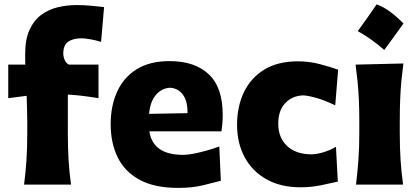

<svg xmlns="http://www.w3.org/2000/svg" viewBox="-20 -873 1977 908"><path d="M93.8 0Q101.6 -60.1 105.2 -116.9Q108.9 -173.8 108.9 -244.6V-300.8Q108.9 -327.1 107.9 -357.2Q106.9 -387.2 106 -419.9L19 -408.7V-567.4H99.6Q99.1 -580.6 99.1 -593.3Q99.1 -606 99.1 -618.2Q99.1 -687.5 119.9 -732.4Q140.6 -777.3 175.5 -803Q210.4 -828.6 253.9 -838.9Q297.4 -849.1 343.3 -849.1Q376 -849.1 414.8 -845.5Q453.6 -841.8 472.2 -839.4L458 -674.8Q438 -681.6 409.7 -686.8Q381.3 -691.9 366.2 -691.9Q326.2 -691.9 302.7 -676Q279.3 -660.2 279.3 -619.1Q279.3 -605 286.1 -589.1Q293 -573.2 306.2 -567.4H445.8V-408.7Q407.7 -415 371.8 -419.4Q335.9 -423.8 300.8 -425.8V-244.6Q300.8 -173.8 304.2 -116.9Q307.6 -60.1 315.9 0Z M822.8 15.6Q710.4 15.6 639.9 -22.9Q569.3 -61.5 536.4 -129.4Q503.4 -197.3 503.4 -285.2Q503.4 -372.6 534.2 -439.9Q564.9 -507.3 626.7 -545.7Q688.5 -584 781.7 -584Q900.9 -584 967 -522Q1033.2 -460 1033.2 -330.1Q1033.2 -306.2 1031.5 -288.1Q1029.8 -270 1027.3 -252H686.5Q693.8 -198.7 732.9 -169.7Q772 -140.6 847.2 -140.6Q866.7 -140.6 895.8 -146.2Q924.8 -151.9 957 -160.9Q989.3 -169.9 1017.1 -180.2L1024.4 -18.1Q988.8 -8.8 939 3.4Q889.2 15.6 822.8 15.6ZM866.7 -337.9Q867.7 -394.5 845 -425.3Q822.3 -456.1 783.7 -458Q743.7 -455.6 716.8 -423.6Q689.9 -391.6 685.1 -334.5Z M1402.3 12.7Q1306.6 12.7 1239.5 -25.4Q1172.4 -63.5 1136.7 -130.1Q1101.1 -196.8 1101.1 -282.7Q1101.1 -369.1 1133.5 -437Q1166 -504.9 1230 -543.9Q1293.9 -583 1389.6 -583Q1442.9 -583 1493.2 -569.6Q1543.5 -556.2 1579.1 -543.5L1565.4 -375Q1511.7 -400.4 1471.9 -411.1Q1432.1 -421.9 1412.1 -421.9Q1360.4 -419.4 1328.1 -384.5Q1295.9 -349.6 1295.9 -288.1Q1295.9 -222.7 1336.9 -183.3Q1377.9 -144 1451.7 -143.1Q1474.6 -143.1 1506.6 -152.1Q1538.6 -161.1 1568.8 -178.7L1577.6 -14.2Q1544.4 -6.3 1497.6 3.2Q1450.7 12.7 1402.3 12.7Z M1761.3 -852.6Q1796.7 -839.2 1828.4 -815Q1860.1 -790.8 1888 -761.8Q1866 -731.2 1843.5 -699.8Q1820.9 -668.4 1797.3 -636.7Q1769.9 -660.8 1738.7 -683.4Q1707.6 -706 1672.1 -725.8Q1695.8 -758.1 1717.8 -789.7Q1739.8 -821.4 1761.3 -852.6ZM1663.6 0Q1670.9 -60.1 1675 -116.9Q1679.2 -173.8 1679.2 -244.6V-300.8Q1679.2 -358.9 1677 -403.8Q1674.8 -448.7 1670.9 -488Q1667 -527.3 1661.6 -567.4L1887.7 -572.8Q1882.3 -532.2 1878.4 -492.2Q1874.5 -452.1 1872.6 -406Q1870.6 -359.9 1870.6 -300.8V-244.6Q1870.6 -173.8 1874.3 -116.9Q1877.9 -60.1 1886.2 0Z"/></svg>

Font: Pinar ExtraBold
Style: Regular
Weight: 800
Designer: Amin Abedi
Version: Version 3.000